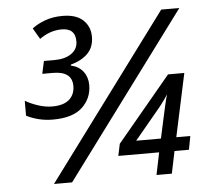

<svg xmlns="http://www.w3.org/2000/svg" viewBox="-52 -779 896 834"><g transform="rotate(-5 396.5 -362.0)"><path d="M170 -279Q137 -279 107.5 -286.5Q78 -294 55 -306V-371Q81 -356 112 -346Q143 -336 172 -336Q222 -336 246.5 -358Q271 -380 271 -417Q271 -481 187 -481H141L153 -536H199Q245 -536 273 -555.5Q301 -575 301 -609Q301 -668 237 -666Q211 -665 188.5 -656.5Q166 -648 145 -633L117 -681Q140 -699 174 -711.5Q208 -724 250 -724Q310 -724 340 -695.5Q370 -667 370 -623Q370 -578 343 -550.5Q316 -523 268 -510V-506Q303 -498 321.5 -473.5Q340 -449 340 -415Q340 -357 298.5 -318Q257 -279 170 -279ZM150 0 680 -714H759L229 0ZM597 0 617 -97H439L450 -149L685 -431H756L697 -156H758L747 -97H684L664 0ZM522 -156H630L650 -248Q656 -274 661 -297.5Q666 -321 673 -345Q669 -338 659.5 -324.5Q650 -311 639 -297Q628 -283 620 -274Z"/></g></svg>

Font: Noto Sans IKEA
Style: Italic
Weight: 400
Italic angle: -12°
Designer: Monotype Design Team
Foundry: Monotype Imaging Inc.
Version: Version 2.001